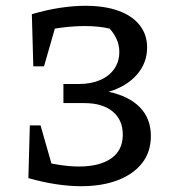

<svg xmlns="http://www.w3.org/2000/svg" viewBox="-20 -634 604 663"><path d="M78 -19 98 -82Q144 -71 182.5 -65Q221 -59 252 -59Q324 -59 364 -87Q404 -115 404 -169Q404 -220 369 -249Q334 -278 271 -278H199V-344H253Q294 -344 325.5 -357.5Q357 -371 374.5 -396Q392 -421 392 -455Q392 -478 383 -498Q374 -518 359 -535Q323 -544 273 -544Q236 -544 195.5 -539Q155 -534 110 -523L90 -585Q141 -600 187.5 -607Q234 -614 275 -614Q341 -614 388.5 -597Q436 -580 462 -547.5Q488 -515 488 -470Q488 -417 453 -376.5Q418 -336 355 -317Q426 -302 463.5 -263Q501 -224 501 -164Q501 -109 470.5 -70.5Q440 -32 386 -11.5Q332 9 260 9Q219 9 173 2Q127 -5 78 -19ZM83 -201H120L172 -19H78ZM95 -405 90 -585 184 -586 132 -405Z"/></svg>

Font: Piazzolla 24pt Medium
Style: Regular
Weight: 500
Designer: Juan Pablo del Peral
Foundry: Huerta Tipografica
Version: Version 2.005